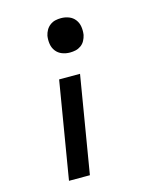

<svg xmlns="http://www.w3.org/2000/svg" viewBox="-112 -615 724 896"><g transform="rotate(-15 250.0 -166.5)"><path d="M269 -372Q249 -372 231 -379Q213 -386 201.5 -401Q190 -416 187 -435.5Q184 -455 187 -475Q190 -489 197 -501.5Q204 -514 216 -523Q228 -532 241.5 -535Q255 -538 269 -538Q289 -538 307 -531Q325 -524 336.5 -509Q348 -494 351 -474.5Q354 -455 351 -435Q348 -421 341 -408Q334 -395 322 -386.5Q310 -378 296.5 -375Q283 -372 269 -372ZM109 205 187 -264H288L210 205Z"/></g></svg>

Font: Iosevka Slab Semibold Oblique
Style: Regular
Weight: 600
Italic angle: -9°
Monospace: yes
Designer: Belleve Invis
Foundry: Belleve Invis
Version: Version 11.1.1; ttfautohint (v1.8.3)